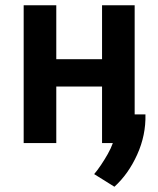

<svg xmlns="http://www.w3.org/2000/svg" viewBox="-20 -544 600 730"><path d="M415 166 338 118Q350 104 363.5 84Q377 64 389.5 42Q402 20 409 0H368V-215H194V0H70V-524H194V-319H368V-524H492V-109H533Q535 -30 501.5 44Q468 118 415 166Z"/></svg>

Font: Ubuntu Sans Mono SemiBold
Style: Regular
Weight: 600
Monospace: yes
Designer: Dalton Maag Ltd
Foundry: Dalton Maag Ltd
Version: Version 1.006